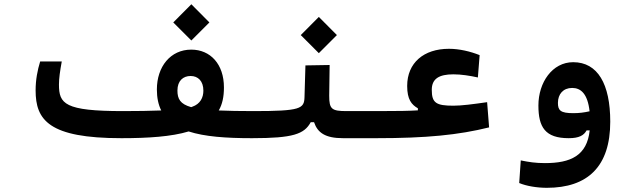

<svg xmlns="http://www.w3.org/2000/svg" viewBox="-20 -646 2970 903"><path d="M551.3 3.9C676.8 3.9 786.6 -3.4 867.2 -27.8C941.9 -3.4 1042.5 3.9 1164.6 3.9C1203.1 3.9 1225.6 -20.5 1225.6 -61.5C1225.6 -97.7 1209.5 -123.5 1172.9 -123.5C1107.4 -123.5 1053.2 -124.5 1008.8 -126.5C1025.9 -155.8 1033.2 -191.4 1033.2 -234.9C1033.2 -344.7 969.2 -412.6 879.4 -412.6C781.7 -412.6 717.8 -332.5 717.8 -225.1C717.8 -186.5 724.6 -153.8 738.3 -126.5C687 -124.5 626 -123.5 559.1 -123.5C283.2 -123.5 257.3 -157.7 257.3 -248.5C257.3 -277.3 262.2 -311.5 270.5 -356.9H168.9C156.2 -315.4 147.5 -271 147.5 -220.7C147.5 -81.5 209.5 3.9 551.3 3.9ZM879.9 -455.6 964.8 -540.5 879.9 -626 794.9 -540.5ZM878.9 -142.1C827.6 -156.7 814.5 -180.7 814.5 -220.2C814.5 -266.6 841.8 -288.6 876.5 -288.6C911.1 -288.6 936.5 -265.1 936.5 -219.7C936.5 -187.5 922.4 -157.2 884.3 -144C882.3 -143.6 880.9 -143.1 878.9 -142.1Z M1166 3.9C1357.9 3.9 1411.1 -15.1 1441.4 -71.3H1457C1473.6 -21.5 1510.3 3.9 1593.3 3.9H1752C1775.4 3.9 1794.4 -16.1 1794.4 -67.9C1794.4 -104.5 1782.7 -123.5 1757.8 -123.5H1610.4C1539.6 -123.5 1528.3 -132.8 1528.3 -195.8L1530.3 -340.3L1416.5 -338.4L1412.1 -189C1410.6 -134.8 1394 -123.5 1171.9 -123.5ZM1479.5 -396 1564.5 -481 1479.5 -566.4 1394.5 -481Z M1749.5 3.9C1985.8 3.9 2136.7 -11.2 2280.3 -46.9L2271 -165.5C2203.6 -155.8 2150.9 -148.9 2112.3 -148.9C2030.8 -148.9 2010.7 -162.1 2010.7 -223.6C2010.7 -275.9 2045.4 -296.4 2112.3 -296.4C2149.4 -296.4 2189.5 -290 2227.5 -281.7L2235.8 -386.7C2191.9 -404.3 2140.1 -416.5 2091.3 -416.5C1973.1 -416.5 1895 -350.6 1895 -241.7C1895 -178.2 1915.5 -153.8 1945.3 -136.7V-127C1906.2 -124.5 1854 -123.5 1757.8 -123.5Z M2551.8 237.3C2744.1 237.3 2850.1 137.2 2850.1 -73.7C2850.1 -251 2791 -353.5 2675.8 -353.5C2577.6 -353.5 2512.2 -258.3 2512.2 -149.9C2512.2 -47.9 2543.9 3.9 2654.8 3.9C2703.6 3.9 2726.1 -9.3 2738.8 -32.7H2753.4C2740.7 85.9 2664.1 121.1 2543 121.1C2499 121.1 2467.3 116.2 2429.2 108.4L2421.9 214.8C2455.6 229 2505.4 237.3 2551.8 237.3ZM2752.9 -122.6C2726.6 -116.7 2704.1 -113.8 2676.3 -113.8C2616.2 -113.8 2604 -126.5 2604 -162.1C2604 -203.6 2628.9 -232.4 2670.9 -232.4C2711.4 -232.4 2743.7 -205.6 2752.9 -122.6Z"/></svg>

Font: Cascadia Code PL SemiBold
Style: Regular
Weight: 600
Monospace: yes
Designer: Aaron Bell
Foundry: Saja Typeworks
Version: Version 2404.023